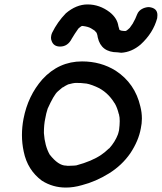

<svg xmlns="http://www.w3.org/2000/svg" viewBox="-20 -821 730 866"><path d="M277 25Q218 25 169 -6Q104 -54 87 -137Q79 -174 79 -212Q79 -248 86 -285Q106 -389 171 -463Q245 -544 350 -544Q435 -544 502 -502Q589 -445 613 -341Q620 -314 620 -286Q620 -264 615 -241Q605 -186 568 -130Q530 -75 471 -38.5Q412 -2 350 14Q312 25 277 25ZM286 -73Q302 -73 313 -74L324 -75Q395 -94 437 -123Q451 -132 471 -151Q472 -152 473 -152Q499 -181 512 -215Q512 -218 513 -218L517 -234Q520 -258 520 -275Q520 -293 517 -303V-305L516 -306Q509 -335 498 -354Q498 -355 497 -355Q465 -408 413 -430Q378 -445 360 -445Q349 -447 323 -447Q311 -447 286 -440L285 -439Q276 -435 269.5 -430.5Q263 -426 261 -426L240 -408Q223 -393 195 -331Q188 -310 184 -286Q178 -259 178 -221Q182 -163 204 -124Q243 -74 278 -74ZM527 -583Q522 -583 510 -585Q436 -585 421 -652Q418 -675 410 -679Q410 -682 391 -693Q378 -701 352 -704Q347 -704 343 -700Q332 -692 332 -690Q317 -669 304 -647Q286 -611 251 -611Q222 -611 213 -636Q210 -643 210 -651Q210 -655 211 -660Q212 -666 215 -673Q239 -722 277 -761Q324 -801 375 -801Q429 -801 475 -766Q509 -739 514 -703L519 -686Q521 -685 523 -684.5Q525 -684 526 -683Q536 -681 547 -681Q547 -683 551 -683Q554 -686 557 -688Q560 -690 560.5 -691Q561 -692 562 -692.5Q563 -693 565 -695Q578 -713 579 -715Q580 -717 581 -719Q591 -736 598 -755Q605 -774 625 -783Q639 -789 652 -789Q690 -785 690 -753Q690 -746 689 -739Q671 -672 614 -620Q574 -586 527 -583Z"/></svg>

Font: Bad Comic
Style: Italic
Weight: 400
Italic angle: -11°
Designer: GGBotNet
Foundry: GGBotNet
Version: 0.95